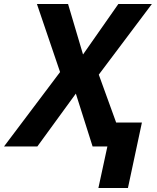

<svg xmlns="http://www.w3.org/2000/svg" viewBox="-77 -734 788 962"><path d="M-57 0 224 -373 108 -714H264L339 -461L516 -714H684L418 -360L505 -120H634L564 208H416L461 0H387L303 -265L110 0Z"/></svg>

Font: BC Sans
Style: Bold Italic
Weight: 700
Italic angle: -12°
Designer: Monotype Design Team
Province of B.C.
Foundry: Monotype Imaging Inc.
Version: Version 2.000;GOOG;noto-source:20170915:90ef993387c0